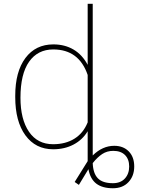

<svg xmlns="http://www.w3.org/2000/svg" viewBox="-20 -770 736 1003"><path d="M59.6 -269.5Q59.6 -396 112.8 -467Q166 -538.1 258.8 -538.1Q318.4 -538.1 364 -511.2Q409.7 -484.4 438 -431.2V-750H464.4V42Q515.6 -8.3 576.7 -8.3Q624 -8.3 652.6 20.8Q681.2 49.8 681.2 99.6Q681.2 149.4 651.1 181.4Q621.1 213.4 569.8 213.4Q515.1 213.4 483.4 189.5Q451.7 165.5 441.9 113.8L392.1 195.8L370.1 180.7L438 71.8V-84.5Q411.1 -39.6 364.3 -14.9Q317.4 9.8 257.8 9.8Q166 9.8 112.8 -63Q59.6 -135.7 59.6 -262.7ZM86.9 -259.3Q86.9 -147 131.3 -81.8Q175.8 -16.6 257.3 -16.6Q322.8 -16.6 369.1 -45.7Q415.5 -74.7 438 -130.9V-378.4Q392.6 -511.7 258.3 -511.7Q177.2 -511.7 132.1 -447.8Q86.9 -383.8 86.9 -259.3ZM571.8 18.1Q539.1 18.1 513.9 34.7Q488.8 51.3 464.4 82Q466.3 135.7 491.2 161.4Q516.1 187 569.8 187Q609.9 187 632.3 162.6Q654.8 138.2 654.8 99.6Q654.8 62 633.1 40Q611.3 18.1 571.8 18.1Z"/></svg>

Font: Roboto Thin
Style: Regular
Weight: 250
Designer: Google
Version: Version 2.134; 2016